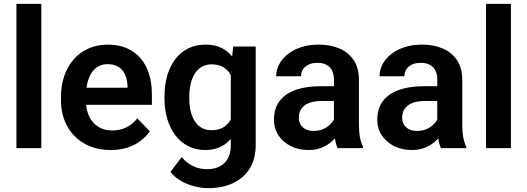

<svg xmlns="http://www.w3.org/2000/svg" viewBox="-20 -770 2741 998"><path d="M194.8 -750V0H65.4V-750Z M555.2 9.8Q495.1 9.8 447.3 -9.8Q399.4 -29.3 366 -64.2Q332.5 -99.1 314.7 -145.8Q296.9 -192.4 296.9 -246.1V-265.6Q296.9 -326.7 314.5 -376.7Q332 -426.8 364.3 -462.9Q396.5 -499 441.4 -518.6Q486.3 -538.1 540.5 -538.1Q596.7 -538.1 639.6 -519.3Q682.6 -500.5 711.4 -466.3Q740.2 -432.1 754.9 -384.5Q769.5 -336.9 769.5 -279.3V-225.1H355.5V-314H642.6V-323.7Q641.6 -354.5 630.9 -380.1Q620.1 -405.8 597.7 -421.1Q575.2 -436.5 539.6 -436.5Q510.7 -436.5 489.5 -424.1Q468.3 -411.6 454.3 -388.9Q440.4 -366.2 433.6 -335Q426.8 -303.7 426.8 -265.6V-246.1Q426.8 -212.9 435.8 -184.6Q444.8 -156.2 462.6 -135.5Q480.5 -114.7 505.6 -103.3Q530.8 -91.8 563 -91.8Q603.5 -91.8 636.5 -107.7Q669.4 -123.5 693.8 -154.8L758.8 -87.4Q742.2 -63 714.1 -40.5Q686 -18.1 646.5 -4.2Q606.9 9.8 555.2 9.8Z M1191.9 -528.3H1309.1V-16.1Q1309.1 55.7 1278.1 105.7Q1247.1 155.8 1191.4 181.9Q1135.7 208 1062 208Q1030.3 208 993.4 199.2Q956.5 190.4 922.6 171.6Q888.7 152.8 866.2 123L924.3 46.9Q950.7 77.6 983.9 93.5Q1017.1 109.4 1055.7 109.4Q1094.7 109.4 1122.3 95Q1149.9 80.6 1164.8 53Q1179.7 25.4 1179.7 -14.6V-407.7ZM835 -257.8V-268.1Q835 -328.6 849.6 -378.2Q864.3 -427.7 891.8 -463.4Q919.4 -499 958.7 -518.6Q998 -538.1 1047.4 -538.1Q1099.6 -538.1 1135.5 -519Q1171.4 -500 1195.1 -464.8Q1218.8 -429.7 1232.2 -381.6Q1245.6 -333.5 1252.9 -275.9V-248Q1246.1 -191.9 1231.2 -145Q1216.3 -98.1 1191.9 -63.2Q1167.5 -28.3 1131.3 -9.3Q1095.2 9.8 1046.4 9.8Q997.6 9.8 958.5 -10.3Q919.4 -30.3 891.8 -66.4Q864.3 -102.5 849.6 -151.4Q835 -200.2 835 -257.8ZM963.9 -268.1V-257.8Q963.9 -223.6 970.7 -193.8Q977.5 -164.1 991.7 -141.4Q1005.9 -118.7 1027.3 -106Q1048.8 -93.3 1078.6 -93.3Q1118.7 -93.3 1144.3 -110.1Q1169.9 -127 1183.3 -156.5Q1196.8 -186 1200.7 -223.1V-299.8Q1198.2 -329.1 1190.2 -354Q1182.1 -378.9 1168 -397Q1153.8 -415 1131.8 -425.3Q1109.9 -435.5 1079.6 -435.5Q1050.3 -435.5 1028.3 -422.6Q1006.3 -409.7 992.2 -386.7Q978 -363.8 970.9 -333.5Q963.9 -303.2 963.9 -268.1Z M1715.8 -112.3V-356Q1715.8 -382.8 1706.5 -402.3Q1697.3 -421.9 1678.2 -432.6Q1659.2 -443.4 1629.9 -443.4Q1604 -443.4 1584.7 -434.6Q1565.4 -425.8 1555.2 -409.9Q1544.9 -394 1544.9 -373.5H1415.5Q1415.5 -406.2 1431.2 -435.8Q1446.8 -465.3 1475.8 -488.5Q1504.9 -511.7 1545.7 -524.9Q1586.4 -538.1 1637.2 -538.1Q1697.3 -538.1 1744.4 -517.8Q1791.5 -497.6 1818.6 -457Q1845.7 -416.5 1845.7 -355V-124.5Q1845.7 -85 1850.8 -56.9Q1856 -28.8 1866.2 -8.3V0H1734.9Q1725.6 -20 1720.7 -51Q1715.8 -82 1715.8 -112.3ZM1733.9 -321.8 1734.9 -245.1H1653.3Q1623 -245.1 1600.1 -239Q1577.1 -232.9 1562.5 -221.4Q1547.9 -210 1540.5 -194.1Q1533.2 -178.2 1533.2 -158.2Q1533.2 -138.7 1542.2 -123Q1551.3 -107.4 1568.6 -98.4Q1585.9 -89.4 1609.4 -89.4Q1643.6 -89.4 1668.9 -103.3Q1694.3 -117.2 1708.5 -137.2Q1722.7 -157.2 1723.6 -175.3L1760.7 -119.6Q1753.9 -99.6 1740.2 -77.1Q1726.6 -54.7 1705.1 -35.2Q1683.6 -15.6 1653.3 -2.9Q1623 9.8 1583 9.8Q1531.7 9.8 1491.2 -10.7Q1450.7 -31.2 1427.2 -66.9Q1403.8 -102.5 1403.8 -147.9Q1403.8 -189.9 1419.4 -222.2Q1435.1 -254.4 1465.8 -276.6Q1496.6 -298.8 1542.2 -310.3Q1587.9 -321.8 1647 -321.8Z M2252.9 -112.3V-356Q2252.9 -382.8 2243.7 -402.3Q2234.4 -421.9 2215.3 -432.6Q2196.3 -443.4 2167 -443.4Q2141.1 -443.4 2121.8 -434.6Q2102.5 -425.8 2092.3 -409.9Q2082 -394 2082 -373.5H1952.6Q1952.6 -406.2 1968.3 -435.8Q1983.9 -465.3 2012.9 -488.5Q2042 -511.7 2082.8 -524.9Q2123.5 -538.1 2174.3 -538.1Q2234.4 -538.1 2281.5 -517.8Q2328.6 -497.6 2355.7 -457Q2382.8 -416.5 2382.8 -355V-124.5Q2382.8 -85 2387.9 -56.9Q2393.1 -28.8 2403.3 -8.3V0H2272Q2262.7 -20 2257.8 -51Q2252.9 -82 2252.9 -112.3ZM2271 -321.8 2272 -245.1H2190.4Q2160.2 -245.1 2137.2 -239Q2114.3 -232.9 2099.6 -221.4Q2085 -210 2077.6 -194.1Q2070.3 -178.2 2070.3 -158.2Q2070.3 -138.7 2079.3 -123Q2088.4 -107.4 2105.7 -98.4Q2123 -89.4 2146.5 -89.4Q2180.7 -89.4 2206.1 -103.3Q2231.4 -117.2 2245.6 -137.2Q2259.8 -157.2 2260.7 -175.3L2297.9 -119.6Q2291 -99.6 2277.3 -77.1Q2263.7 -54.7 2242.2 -35.2Q2220.7 -15.6 2190.4 -2.9Q2160.2 9.8 2120.1 9.8Q2068.8 9.8 2028.3 -10.7Q1987.8 -31.2 1964.4 -66.9Q1940.9 -102.5 1940.9 -147.9Q1940.9 -189.9 1956.5 -222.2Q1972.2 -254.4 2002.9 -276.6Q2033.7 -298.8 2079.3 -310.3Q2125 -321.8 2184.1 -321.8Z M2635.7 -750V0H2506.3V-750Z"/></svg>

Font: Roboto SemiBold
Style: Regular
Weight: 600
Designer: Christian Robertson
Foundry: Google
Version: Version 3.009; 2024